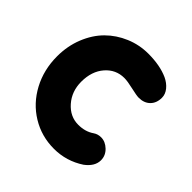

<svg xmlns="http://www.w3.org/2000/svg" viewBox="-161 -716 853 853"><g transform="rotate(45 265.5 -289.0)"><path d="M297.9 -435.1Q244.6 -435.1 209.2 -394.3Q173.8 -353.5 173.8 -288.1Q173.8 -227.5 210.9 -185.3Q248 -143.1 299.8 -143.1Q343.8 -143.1 375 -165Q390.6 -175.8 411.1 -175.8Q438 -175.8 460.4 -154.3Q482.9 -132.8 482.9 -103Q482.9 -64.9 441.9 -34.2Q376.5 8.8 298.8 8.8Q220.7 8.8 156.2 -30.5Q91.8 -69.8 54.9 -138.9Q18.1 -208 18.1 -292Q18.1 -356.4 40.5 -412.4Q63 -468.3 100.8 -506.1Q138.7 -543.9 189.7 -565.4Q240.7 -586.9 296.9 -586.9Q370.1 -586.9 420.9 -564Q446.3 -552.2 462.2 -532.7Q478 -513.2 478 -491.2Q478 -457.5 458 -437.7Q438 -418 404.8 -418Q391.1 -418 354.5 -426.5Q317.9 -435.1 297.9 -435.1Z"/></g></svg>

Font: BPreplay
Style: Bold
Weight: 700
Designer: Magenta/George Triantafyllakos
Foundry: Magenta/George Triantafyllakos
Version: Version 1.00